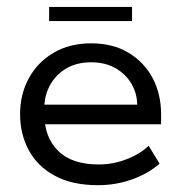

<svg xmlns="http://www.w3.org/2000/svg" viewBox="-20 -534 532 564"><path d="M267.9 10Q192.6 10 141.6 -17.4Q90.5 -44.8 64.8 -92.3Q39 -139.7 39 -198.4Q39 -257.2 64.7 -304.2Q90.3 -351.2 137.3 -378.9Q184.3 -406.7 247.8 -406.7Q311.8 -406.7 357.8 -378.9Q403.7 -351.2 428.5 -304.4Q453.2 -257.6 453.2 -198.1V-169H82.6V-226.5H383Q382.6 -259.8 366.2 -287.9Q349.8 -316 319.6 -333.5Q289.4 -351 247.8 -351Q204.6 -351 173.8 -332.4Q143.1 -313.8 126.7 -283.4Q110.3 -253 110.3 -217.5V-198.4Q110.3 -131.4 150.5 -91.1Q190.7 -50.9 270.1 -50.9Q312.1 -50.9 351.6 -66.2Q391.2 -81.4 416.7 -105.8L448.6 -53.3Q416.1 -24.2 368.2 -7.1Q320.4 10 267.9 10ZM124.3 -472.2V-513.6H367.9V-472.2Z"/></svg>

Font: Rokkitt SemiBold
Style: Regular
Weight: 600
Designer: Vernon Adams
Foundry: Vernon Adams
Version: Version 3.103